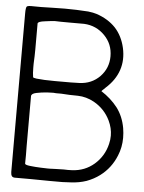

<svg xmlns="http://www.w3.org/2000/svg" viewBox="-56 -1180 680 904"><g transform="rotate(5 284.0 -728.0)"><path d="M536.1 -598.6Q540 -575.2 540 -552.7Q540 -507.8 523.4 -467.8Q499 -407.2 448.2 -369.1Q420.9 -348.6 386.7 -335.9Q352.5 -324.2 313.5 -322.3Q299.8 -321.3 273.4 -320.3Q252 -320.3 227.5 -320.3Q221.7 -320.3 215.8 -320.3Q168.9 -320.3 121.1 -321.3Q74.2 -321.3 53.7 -321.3Q39.1 -320.3 34.2 -327.1Q29.3 -334 29.3 -346.7Q29.3 -381.8 29.3 -418Q29.3 -454.1 29.3 -489.3Q29.3 -565.4 29.3 -641.6Q29.3 -716.8 29.3 -793Q29.3 -944.3 29.3 -1095.7Q29.3 -1124 34.2 -1128.9Q39.1 -1133.8 65.4 -1132.8Q94.7 -1131.8 153.3 -1133.8Q184.6 -1134.8 213.9 -1134.8Q241.2 -1134.8 268.6 -1133.8Q298.8 -1132.8 324.2 -1130.9Q349.6 -1127.9 364.3 -1123Q419.9 -1104.5 455.1 -1067.4Q489.3 -1030.3 502 -974.6Q514.6 -918 498 -869.1Q481.4 -820.3 437.5 -781.2Q433.6 -777.3 428.7 -772.5Q423.8 -768.6 418.9 -762.7Q464.8 -733.4 496.1 -693.4Q526.4 -653.3 536.1 -598.6ZM92.8 -800.8Q92.8 -796.9 109.4 -794.9Q126 -793 147.5 -792Q171.9 -791 195.3 -791Q198.2 -791 200.2 -791Q226.6 -791 232.4 -791Q252 -791 272.5 -791Q292 -791 311.5 -792Q370.1 -793.9 409.2 -834Q447.3 -874 447.3 -929.7Q447.3 -987.3 408.2 -1027.3Q368.2 -1068.4 310.5 -1071.3Q290 -1071.3 241.2 -1071.3Q192.4 -1071.3 172.9 -1072.3Q162.1 -1072.3 127 -1067.4Q91.8 -1063.5 91.8 -1053.7Q91.8 -1023.4 91.8 -993.2Q91.8 -962.9 91.8 -931.6Q91.8 -902.3 89.8 -863.3Q89.8 -852.5 89.8 -843.8Q89.8 -818.4 92.8 -800.8ZM387.7 -710Q350.6 -730.5 310.5 -731.4Q270.5 -731.4 231.4 -734.4Q225.6 -734.4 207 -734.4Q200.2 -735.4 194.3 -735.4Q180.7 -735.4 165 -734.4Q137.7 -732.4 114.3 -727.5Q90.8 -722.7 90.8 -710Q90.8 -671.9 90.8 -633.8Q90.8 -594.7 90.8 -556.6Q90.8 -518.6 90.8 -474.6Q91.8 -430.7 90.8 -391.6Q90.8 -385.7 114.3 -382.8Q138.7 -379.9 166 -378.9Q182.6 -377.9 198.2 -377.9Q204.1 -377.9 209 -377.9Q228.5 -378.9 234.4 -378.9Q253.9 -379.9 274.4 -379.9Q293.9 -378.9 313.5 -379.9Q374 -382.8 418 -420.9Q462.9 -460 476.6 -518.6Q481.4 -538.1 481.4 -557.6Q481.4 -592.8 464.8 -627.9Q439.5 -680.7 387.7 -710Z"/></g></svg>

Font: Das Gitter
Style: Book
Weight: 400
Version: Version 006.000